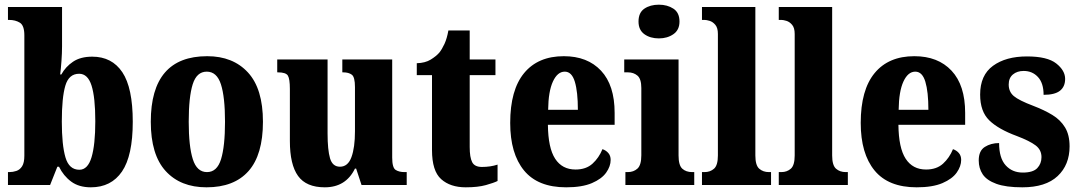

<svg xmlns="http://www.w3.org/2000/svg" viewBox="-20 -790 4611 820"><path d="M368 10Q317 10 284 -14.5Q251 -39 232 -78H225L194 0H14V-55H20Q35 -55 50 -60Q65 -65 74.5 -80Q84 -95 84 -125V-639Q84 -681 65 -693Q46 -705 18 -705H14V-760H245V-592Q245 -564 242.5 -529.5Q240 -495 237 -472H242Q260 -505 292 -526.5Q324 -548 374 -548Q458 -548 502.5 -481.5Q547 -415 547 -270Q547 -125 501 -57.5Q455 10 368 10ZM319 -65Q355 -65 371 -118.5Q387 -172 387 -272Q387 -374 371 -424.5Q355 -475 318 -475Q274 -475 259 -424Q244 -373 244 -271Q244 -171 259.5 -118Q275 -65 319 -65Z M862 10Q751 10 687.5 -59.5Q624 -129 624 -270Q624 -550 865 -550Q975 -550 1039 -480.5Q1103 -411 1103 -270Q1103 -129 1041.5 -59.5Q980 10 862 10ZM864 -55Q907 -55 924 -110Q941 -165 941 -270Q941 -376 923.5 -430Q906 -484 863 -484Q820 -484 803 -430Q786 -376 786 -270Q786 -165 803.5 -110Q821 -55 864 -55Z M1367 10Q1288 10 1253 -38.5Q1218 -87 1218 -188V-410Q1218 -453 1209.5 -467Q1201 -481 1167 -481H1164V-536H1379V-220Q1379 -150 1389.5 -114Q1400 -78 1432 -78Q1466 -78 1481 -119Q1496 -160 1496 -229V-418Q1496 -461 1482.5 -471Q1469 -481 1446 -481H1442V-536H1655V-117Q1655 -74 1669.5 -64.5Q1684 -55 1708 -55H1717V0H1524L1501 -70H1496Q1457 10 1367 10Z M1969 10Q1903 10 1864 -25Q1825 -60 1825 -149V-469H1760V-520Q1796 -521 1819.5 -535.5Q1843 -550 1856 -565Q1868 -580 1878.5 -603Q1889 -626 1895 -660H1986V-536H2096V-469H1986V-162Q1986 -118 1996.5 -97.5Q2007 -77 2038 -77Q2075 -77 2105 -87V-17Q2089 -9 2055 0.5Q2021 10 1969 10Z M2398 10Q2277 10 2218 -62Q2159 -134 2159 -265Q2159 -406 2218.5 -478Q2278 -550 2388 -550Q2489 -550 2547 -488Q2605 -426 2605 -308V-257H2320Q2321 -158 2351 -112Q2381 -66 2438 -66Q2483 -66 2510.5 -91Q2538 -116 2553 -153Q2568 -148 2578 -136.5Q2588 -125 2588 -107Q2588 -80 2569 -53Q2550 -26 2508 -8Q2466 10 2398 10ZM2448 -321Q2448 -398 2435 -441Q2422 -484 2392 -484Q2361 -484 2341.5 -442Q2322 -400 2321 -321Z M2794 -626Q2757 -626 2732 -644Q2707 -662 2707 -698Q2707 -736 2732 -753Q2757 -770 2794 -770Q2830 -770 2856 -753Q2882 -736 2882 -698Q2882 -662 2856 -644Q2830 -626 2794 -626ZM2651 0V-55H2661Q2686 -55 2702.5 -70Q2719 -85 2719 -127V-414Q2719 -453 2702.5 -467Q2686 -481 2662 -481H2646V-536H2878V-126Q2878 -84 2894 -69.5Q2910 -55 2936 -55H2945V0Z M2978 0V-55H2989Q3013 -55 3029.5 -69.5Q3046 -84 3046 -126V-645Q3046 -671 3035 -684Q3024 -697 3010.5 -701Q2997 -705 2989 -705H2978V-760H3206V-126Q3206 -84 3222.5 -69.5Q3239 -55 3264 -55H3273V0Z M3306 0V-55H3317Q3341 -55 3357.5 -69.5Q3374 -84 3374 -126V-645Q3374 -671 3363 -684Q3352 -697 3338.5 -701Q3325 -705 3317 -705H3306V-760H3534V-126Q3534 -84 3550.5 -69.5Q3567 -55 3592 -55H3601V0Z M3895 10Q3774 10 3715 -62Q3656 -134 3656 -265Q3656 -406 3715.5 -478Q3775 -550 3885 -550Q3986 -550 4044 -488Q4102 -426 4102 -308V-257H3817Q3818 -158 3848 -112Q3878 -66 3935 -66Q3980 -66 4007.5 -91Q4035 -116 4050 -153Q4065 -148 4075 -136.5Q4085 -125 4085 -107Q4085 -80 4066 -53Q4047 -26 4005 -8Q3963 10 3895 10ZM3945 -321Q3945 -398 3932 -441Q3919 -484 3889 -484Q3858 -484 3838.5 -442Q3819 -400 3818 -321Z M4346 10Q4276 10 4235 -5Q4194 -20 4177 -45.5Q4160 -71 4160 -105Q4160 -146 4186 -162.5Q4212 -179 4247 -179Q4247 -115 4275 -84Q4303 -53 4348 -53Q4392 -53 4410 -72Q4428 -91 4428 -119Q4428 -150 4403 -169Q4378 -188 4323 -209Q4244 -238 4205 -276Q4166 -314 4166 -386Q4166 -469 4221 -509Q4276 -549 4366 -549Q4453 -549 4491 -519Q4529 -489 4529 -453Q4529 -420 4507 -402.5Q4485 -385 4437 -385Q4437 -435 4413 -461Q4389 -487 4352 -487Q4324 -487 4306 -472Q4288 -457 4288 -429Q4288 -398 4310 -379.5Q4332 -361 4393 -338Q4440 -320 4474.5 -299Q4509 -278 4528.5 -246Q4548 -214 4548 -165Q4548 -86 4497 -38Q4446 10 4346 10Z"/></svg>

Font: Noto Serif Armenian Condensed ExtraBold
Style: Regular
Weight: 800
Width: 3
Designer: Monotype Design Team
Foundry: Monotype Imaging Inc.
Version: Version 2.008; ttfautohint (v1.8.4.7-5d5b)